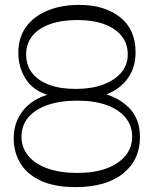

<svg xmlns="http://www.w3.org/2000/svg" viewBox="-20 -758 629 786"><path d="M289 8Q204 8 147.5 -18Q91 -44 63.5 -89.5Q36 -135 36 -192Q36 -260 78.5 -310.5Q121 -361 206 -378L207 -362Q127 -376 91 -426.5Q55 -477 55 -541Q55 -605 87 -648.5Q119 -692 175.5 -715Q232 -738 305 -738Q407 -738 471 -688Q535 -638 535 -544Q535 -475 496 -428Q457 -381 391 -364L389 -378Q460 -364 506.5 -318.5Q553 -273 553 -197Q553 -103 483.5 -47.5Q414 8 289 8ZM296 -50Q366 -50 416 -68.5Q466 -87 493.5 -120.5Q521 -154 521 -199Q521 -244 493.5 -277Q466 -310 416 -328Q366 -346 296 -346Q226 -346 174.5 -328Q123 -310 95.5 -277Q68 -244 68 -199Q68 -154 95.5 -120.5Q123 -87 174.5 -68.5Q226 -50 296 -50ZM290 -394Q354 -394 401.5 -411.5Q449 -429 476 -460.5Q503 -492 503 -535Q503 -579 478 -610.5Q453 -642 407 -659Q361 -676 297 -676Q232 -676 184.5 -659Q137 -642 112 -610.5Q87 -579 87 -535Q87 -492 110.5 -460.5Q134 -429 179.5 -411.5Q225 -394 290 -394Z"/></svg>

Font: Savate ExtraLight
Style: Regular
Weight: 200
Designer: Max Esnée
Foundry: Plomb Type
Version: Version 2.000